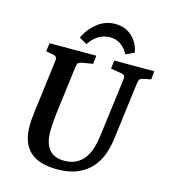

<svg xmlns="http://www.w3.org/2000/svg" viewBox="-112 -832 818 932"><g transform="rotate(15 297.0 -365.5)"><path d="M260 12Q168 12 123 -30.5Q78 -73 78 -158Q78 -174 79.5 -192.5Q81 -211 84 -232L117 -495Q119 -507 114.5 -513Q110 -519 99 -521L62 -528L68 -570H303L298 -528L244 -519Q235 -517 228.5 -513.5Q222 -510 219 -491L188 -248Q186 -228 184 -203Q182 -178 182 -156Q182 -98 207.5 -67.5Q233 -37 284 -37Q319 -37 344 -50.5Q369 -64 385 -86.5Q401 -109 410 -140Q419 -171 423 -206L460 -494Q461 -507 457 -512Q453 -517 442 -519L388 -528L393 -570H594L590 -528L554 -521Q541 -519 535.5 -513Q530 -507 528 -491L492 -209Q487 -165 473 -125.5Q459 -86 432 -55Q405 -24 363 -6Q321 12 260 12ZM437 -613Q423 -641 399 -657.5Q375 -674 345 -674Q315 -674 288 -658Q261 -642 242 -612L203 -634Q222 -678 262 -710.5Q302 -743 354 -743Q390 -743 416 -727.5Q442 -712 458.5 -687Q475 -662 479 -632Z"/></g></svg>

Font: Rasa Medium
Style: Italic
Weight: 500
Italic angle: -7.10001°
Designer: Anna Giedrys (Yrsa+Rasa design), David Brezina (Yrsa art-direction, Rasa art-direction, design)
Foundry: Rosetta Type Foundry
Version: Version 2.004